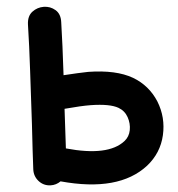

<svg xmlns="http://www.w3.org/2000/svg" viewBox="-20 -555 535 577"><path d="M132 2Q149 1 162 -10Q337 22 422 -57Q462 -95 469.5 -148.5Q477 -202 453 -250Q428 -298 380 -321Q329 -345 245 -339Q217 -336 171 -329Q168 -423 164 -488Q163 -513 147 -524.5Q131 -536 111.5 -534.5Q92 -533 77.5 -520Q63 -507 64 -482Q68 -419 70.5 -342.5Q73 -266 76 -181Q78 -96 80 -46Q81 -25 96 -11Q111 3 132 2ZM178 -109Q177 -129 174 -228Q225 -237 253 -239Q310 -243 336 -231Q355 -222 363.5 -203Q372 -184 370 -164Q368 -144 354 -131Q305 -85 178 -109Z"/></svg>

Font: Balsamiq Sans
Style: Regular
Weight: 400
Designer: Michael Angeles
Foundry: Balsamiq SRL
Version: Version 1.020; ttfautohint (v1.8.4.7-5d5b);gftools[0.9.26]